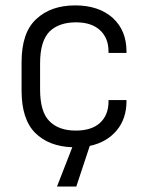

<svg xmlns="http://www.w3.org/2000/svg" viewBox="-20 -534 543 704"><path d="M377.9 -345.2Q377.9 -395 346.2 -423.8Q314.9 -452.1 258.8 -452.1Q196.8 -452.1 162.1 -418.9Q127 -383.8 127 -301.8V-206.1Q127 -122.6 162.1 -88.9Q195.8 -55.2 257.8 -55.2Q315.4 -55.2 346.2 -83Q377.9 -111.8 377.9 -162.1V-167H443.8V-163.1Q443.8 -99.1 408.2 -56.2Q371.6 -12.2 309.1 1L259.8 149.9H189L245.1 5.9Q158.7 2.9 108.9 -46.9Q59.1 -96.7 59.1 -202.1V-306.2Q59.1 -414.6 112.8 -463.9Q166 -514.2 255.9 -514.2Q342.3 -514.2 394 -467.8Q443.8 -421.9 443.8 -345.2V-339.8H377.9Z"/></svg>

Font: D-DIN-PRO
Style: Regular
Weight: 400
Designer: Charles Nix
Foundry: Datto Inc.
Version: Version 1.000;hotconv 1.0.109;makeotfexe 2.5.65596